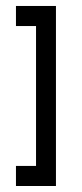

<svg xmlns="http://www.w3.org/2000/svg" viewBox="-20 -620 273 640"><path d="M33.2 -600.1H166.5V0H33.2V-66.9H100.1V-533.2H33.2Z"/></svg>

Font: Malkor
Style: Regular
Weight: 400
Version: Version 1.3